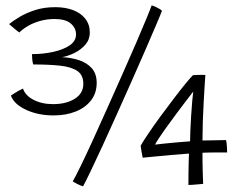

<svg xmlns="http://www.w3.org/2000/svg" viewBox="-20 -668 908 697"><path d="M174.5 -249Q119 -249 75 -269.2Q31 -289.5 19.5 -321Q25.5 -325 33 -329.8Q40.5 -334.5 48.5 -339Q56.5 -343.5 63.5 -346.5Q71.5 -321.5 101.5 -305.8Q131.5 -290 172.5 -290Q220.5 -290 251.5 -309.5Q282.5 -329 282.5 -363.5Q282.5 -395.5 261 -410.2Q239.5 -425 199 -429.5Q158.5 -434 100.5 -434Q98.5 -439.5 97.2 -451.5Q96 -463.5 96 -471.5Q135.5 -471.5 172.5 -479.5Q209.5 -487.5 232.8 -503.2Q256 -519 256 -543Q256 -566.5 236.8 -582.8Q217.5 -599 178 -599Q151 -599 126.5 -592.2Q102 -585.5 82.5 -574.2Q63 -563 50 -550Q46 -553 38.2 -559.2Q30.5 -565.5 23.5 -571.5Q16.5 -577.5 13 -580.5Q27 -592 51 -606.5Q75 -621 107.8 -631.5Q140.5 -642 180.5 -642Q216.5 -642 244.8 -631.5Q273 -621 289.5 -600.2Q306 -579.5 306 -550Q306 -524.5 290 -506Q274 -487.5 250.8 -476Q227.5 -464.5 205.5 -460.5Q237.5 -459 266.2 -449.8Q295 -440.5 313 -420.5Q331 -400.5 331 -367Q331 -330.5 310.8 -304Q290.5 -277.5 255 -263.2Q219.5 -249 174.5 -249ZM530.5 -648.5Q537.5 -646.5 544.8 -643.2Q552 -640 558.2 -636.2Q564.5 -632.5 568 -629Q563.5 -616.5 547.8 -579.8Q532 -543 509.5 -490.8Q487 -438.5 460.2 -378.5Q433.5 -318.5 406 -257.2Q378.5 -196 353.8 -142Q329 -88 310 -48.5Q291 -9 281.5 8.5Q278.5 7.5 273 5.5Q267.5 3.5 261.8 0.5Q256 -2.5 251.2 -5.2Q246.5 -8 244 -9.5Q253.5 -25.5 273 -65.5Q292.5 -105.5 317.5 -160.2Q342.5 -215 370.2 -277Q398 -339 425 -400Q452 -461 474.8 -513.5Q497.5 -566 512.2 -602Q527 -638 530.5 -648.5ZM804.5 -114.5Q791.5 -114.5 763.8 -114.5Q736 -114.5 715 -113.5Q715 -74.5 716 -41.8Q717 -9 717.5 -0.5Q712 0 701.2 1Q690.5 2 680 2.8Q669.5 3.5 664 3.5Q664 -15 664.2 -38.2Q664.5 -61.5 665 -81.5Q665.5 -101.5 666 -110.5Q635.5 -108.5 599.8 -105.2Q564 -102 535.5 -99.2Q507 -96.5 498 -95.5Q496 -104 494 -116.5Q492 -129 490.5 -139Q500.5 -156.5 519.8 -185Q539 -213.5 563.5 -246.8Q588 -280 611.8 -311.2Q635.5 -342.5 654.2 -365.2Q673 -388 680.5 -395Q685 -395.5 693.5 -395.8Q702 -396 711 -396.2Q720 -396.5 725.5 -396Q725 -388.5 723.2 -362Q721.5 -335.5 719.5 -299.2Q717.5 -263 716.2 -225.2Q715 -187.5 715 -158Q729 -158 748 -158.5Q767 -159 782.2 -159.2Q797.5 -159.5 800.5 -159.5Q801.5 -157 802.5 -149.5Q803.5 -142 804 -132.2Q804.5 -122.5 804.5 -114.5ZM681.5 -335.5Q673 -324.5 656.8 -303.5Q640.5 -282.5 621.8 -257.2Q603 -232 585.8 -208Q568.5 -184 556.8 -166.2Q545 -148.5 543 -143Q552.5 -144.5 576.2 -146.8Q600 -149 626.5 -151.5Q653 -154 670 -155Q670 -167.5 671 -192.8Q672 -218 673.8 -247Q675.5 -276 677.8 -300.8Q680 -325.5 681.5 -335.5Z"/></svg>

Font: Grandstander Thin ExtraLight
Style: Regular
Weight: 250
Version: Version 1.200